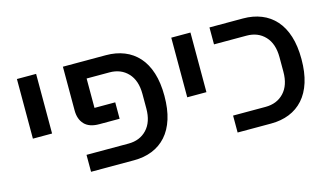

<svg xmlns="http://www.w3.org/2000/svg" viewBox="-74 -840 1835 1073"><g transform="rotate(-15 843.0 -304.0)"><path d="M73 -608H184V-263H73Z M339 -98H582Q648 -98 688.5 -141Q729 -184 729 -262V-346Q729 -424 688.5 -467Q648 -510 582 -510H450V-340H570V-245H452Q395 -245 367 -274.5Q339 -304 339 -355V-608H588Q646 -608 693.5 -589Q741 -570 775 -532Q809 -494 827 -437Q845 -380 845 -304Q845 -228 827 -171Q809 -114 775 -76Q741 -38 693.5 -19Q646 0 588 0H339Z M966 -608H1077V-263H966Z M1187 -98H1375Q1441 -98 1481.5 -141Q1522 -184 1522 -262V-346Q1522 -424 1481.5 -467Q1441 -510 1375 -510H1187V-608H1381Q1439 -608 1486.5 -589Q1534 -570 1568 -532Q1602 -494 1620 -437Q1638 -380 1638 -304Q1638 -228 1620 -171Q1602 -114 1568 -76Q1534 -38 1486.5 -19Q1439 0 1381 0H1187Z"/></g></svg>

Font: IBM Plex Sans Hebrew Medm
Style: Regular
Weight: 500
Designer: Mike Abbink, Paul van der Laan, Pieter van Rosmalen, Yanek Iontef
Foundry: Bold Monday
Version: Version 1.3